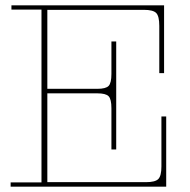

<svg xmlns="http://www.w3.org/2000/svg" viewBox="-20 -702 714 722"><path d="M20 0V-16H136V-666H23V-682H158V0ZM158 0V-17H605V0ZM399 -295Q399 -329 388.5 -340Q378 -351 346 -351H417V-140H399ZM158 -351V-368H417V-351ZM529 -17Q564 -17 575.5 -29Q587 -41 587 -76V-264H605V-17ZM346 -368Q378 -368 388.5 -379Q399 -390 399 -424V-546H417V-368ZM158 -665V-682H597V-665ZM579 -605Q579 -641 567.5 -653Q556 -665 521 -665H597V-427H579Z"/></svg>

Font: Montagu Slab 144pt Thin
Style: Regular
Weight: 250
Version: Version 1.000